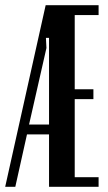

<svg xmlns="http://www.w3.org/2000/svg" viewBox="-34 -720 417 740"><path d="M346 -700V-662H254V-376H326V-338H254V-37H346V0H155V-202H70L25 0H-14L142 -700ZM145 -535 78 -240H155V-574H143Z"/></svg>

Font: Moniqa ExtBd Cond Paragraph
Style: Regular
Weight: 800
Width: 3
Designer: Rajesh Rajput
Foundry: Rajesh Rajput
Version: Version 1.000